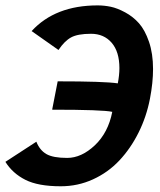

<svg xmlns="http://www.w3.org/2000/svg" viewBox="-42 -667 580 694"><path d="M89.4 -154.8Q101.6 -124 125.7 -110.1Q149.9 -96.2 200.7 -96.2Q252.4 -96.2 300.8 -141.8Q349.1 -187.5 363.8 -262.7Q330.6 -270.5 146.5 -270.5L166.5 -373Q335.4 -373 383.8 -365.7Q389.6 -395.5 389.6 -420.9Q389.6 -480 361.6 -512.5Q333.5 -544.9 287.1 -544.9Q238.8 -544.9 214.8 -531.7Q190.9 -518.6 169.4 -486.3L72.3 -554.7Q157.7 -647.5 311 -647.5Q334.5 -647.5 358.2 -642.6Q381.8 -637.7 410.4 -622.3Q439 -606.9 460.4 -582.8Q481.9 -558.6 496.6 -515.9Q511.2 -473.1 511.2 -417.5Q511.2 -368.2 500 -310.1Q487.3 -244.6 458.7 -187.5Q430.2 -130.4 389.4 -86.9Q348.6 -43.5 293.9 -18.6Q239.3 6.3 177.7 6.3Q95.7 6.3 49.6 -17.1Q3.4 -40.5 -22.5 -82Z"/></svg>

Font: Fantasque Sans Mono
Style: Bold Italic
Weight: 700
Italic angle: -11°
Monospace: yes
Designer: Jany Belluz
Version: Version 1.7.1